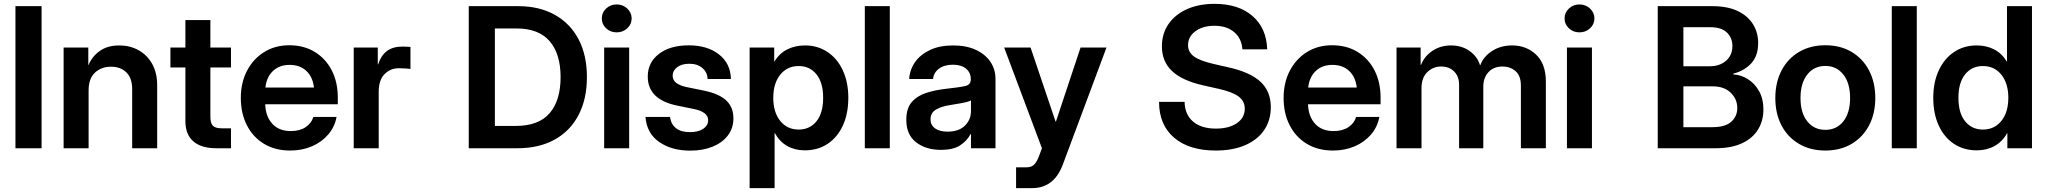

<svg xmlns="http://www.w3.org/2000/svg" viewBox="-20 -759 10478 983"><path d="M192.9 -727.5V0H59.1V-727.5Z M433.6 -294.9V0H305.7V-515.6H432.1V-425.3L433.6 -426.8Q451.2 -469.7 490.7 -498Q530.3 -526.4 590.8 -526.4Q645 -526.4 689 -502.2Q732.9 -478 758.8 -432.4Q784.7 -386.7 784.7 -322.3V0H656.7V-302.7Q656.7 -358.9 627.2 -388.2Q597.7 -417.5 547.9 -417.5Q500 -417.5 466.8 -387.7Q433.6 -357.9 433.6 -294.9Z M1162.6 -515.6V-413.6H1057.1V-159.7Q1057.1 -128.4 1070.1 -115.2Q1083 -102.1 1114.7 -102.1H1162.6V0H1088.4Q1010.3 0 969.7 -35.4Q929.2 -70.8 929.2 -138.7V-413.6H852.5V-515.6H929.2V-656.2H1057.1V-515.6Z M1465.8 11.7Q1388.2 11.7 1331.3 -22.9Q1274.4 -57.6 1243.7 -118.4Q1212.9 -179.2 1212.9 -257.3Q1212.9 -335.9 1244.6 -396.7Q1276.4 -457.5 1332.3 -492.4Q1388.2 -527.3 1460.9 -527.3Q1535.6 -527.3 1591.6 -493.2Q1647.5 -459 1678.5 -398.7Q1709.5 -338.4 1709.5 -259.3V-225.1H1337.9Q1339.8 -163.1 1374 -125.5Q1408.2 -87.9 1468.8 -87.9Q1514.2 -87.9 1544.2 -107.7Q1574.2 -127.4 1584.5 -160.2H1703.1Q1693.8 -109.4 1660.6 -70.6Q1627.4 -31.7 1577.1 -10Q1526.9 11.7 1465.8 11.7ZM1338.9 -311H1587.4Q1581.5 -364.7 1548.6 -395.8Q1515.6 -426.8 1462.9 -426.8Q1410.6 -426.8 1377.7 -395.8Q1344.7 -364.7 1338.9 -311Z M1791 0V-515.6H1914.1V-429.7H1916Q1930.2 -474.1 1960.4 -497.3Q1990.7 -520.5 2041 -520.5Q2053.2 -520.5 2063.5 -519.8Q2073.7 -519 2081.5 -518.6V-406.2Q2074.2 -407.2 2057.4 -408.4Q2040.5 -409.7 2022.5 -409.7Q1978.5 -409.7 1948.7 -379.4Q1918.9 -349.1 1918.9 -289.1V0Z M2628.4 0H2379.9V-727.5H2632.8Q2741.2 -727.5 2820.3 -683.3Q2899.4 -639.2 2942.1 -557.9Q2984.9 -476.6 2984.9 -364.3Q2984.9 -252 2942.1 -170.2Q2899.4 -88.4 2819.6 -44.2Q2739.7 0 2628.4 0ZM2513.7 -114.3H2620.6Q2737.8 -114.3 2793.9 -179.4Q2850.1 -244.6 2850.1 -364.3Q2850.1 -483.4 2793.9 -548.3Q2737.8 -613.3 2624.5 -613.3H2513.7Z M3073.2 0V-515.6H3201.2V0ZM3137.2 -593.3Q3105.5 -593.3 3083.3 -614Q3061 -634.8 3061 -664.6Q3061 -694.3 3083.3 -715.3Q3105.5 -736.3 3137.2 -736.3Q3168.9 -736.3 3191.4 -715.3Q3213.9 -694.3 3213.9 -664.6Q3213.9 -634.8 3191.4 -614Q3168.9 -593.3 3137.2 -593.3Z M3722.2 -354.5H3602.5Q3602.1 -388.2 3576.4 -410.4Q3550.8 -432.6 3509.8 -432.6Q3469.7 -432.6 3446.8 -414.8Q3423.8 -397 3423.8 -371.6Q3423.8 -349.1 3441.7 -335.2Q3459.5 -321.3 3491.2 -314L3585 -294.9Q3662.1 -278.8 3698.5 -244.4Q3734.9 -210 3734.9 -153.3Q3734.9 -102.5 3706.5 -65.4Q3678.2 -28.3 3628.4 -8.1Q3578.6 12.2 3514.2 12.2Q3418.5 12.2 3354.7 -32.2Q3291 -76.7 3284.7 -160.2H3410.6Q3415 -123 3440.9 -102.8Q3466.8 -82.5 3511.7 -82.5Q3555.7 -82.5 3580.6 -99.6Q3605.5 -116.7 3605.5 -143.1Q3605.5 -165.5 3586.9 -179.4Q3568.4 -193.4 3535.6 -200.2L3447.3 -218.3Q3296.4 -249 3296.4 -367.2Q3296.4 -439 3353.5 -482.9Q3410.6 -526.9 3506.8 -526.9Q3601.6 -526.9 3660.9 -480.5Q3720.2 -434.1 3722.2 -354.5Z M3817.9 204.1V-515.6H3943.8V-444.3H3945.3Q3969.7 -485.4 4010.3 -505.9Q4050.8 -526.4 4101.1 -526.4Q4167 -526.4 4217.3 -492.4Q4267.6 -458.5 4295.4 -397.9Q4323.2 -337.4 4323.2 -258.3Q4323.2 -177.7 4295.7 -117.2Q4268.1 -56.6 4217.8 -22.9Q4167.5 10.7 4100.1 10.7Q4049.8 10.7 4010.5 -11.5Q3971.2 -33.7 3947.3 -77.1H3945.8V204.1ZM4069.3 -95.7Q4125.5 -95.7 4159.9 -137.7Q4194.3 -179.7 4194.3 -258.3Q4194.3 -336.4 4159.9 -378.7Q4125.5 -420.9 4069.3 -420.9Q4010.3 -420.9 3974.6 -376.5Q3939 -332 3939 -258.3Q3939 -184.1 3974.6 -139.9Q4010.3 -95.7 4069.3 -95.7Z M4535.6 -727.5V0H4407.7V-727.5Z M4797.9 8.3Q4720.7 8.3 4670.4 -30.3Q4620.1 -68.8 4620.1 -146Q4620.1 -204.6 4648.4 -236.8Q4676.8 -269 4722.9 -283.7Q4769 -298.3 4822.3 -304.2Q4893.6 -312 4921.9 -318.6Q4950.2 -325.2 4950.2 -351.6V-355Q4950.2 -387.2 4925.8 -407.5Q4901.4 -427.7 4858.4 -427.7Q4814.5 -427.7 4787.1 -407.2Q4759.8 -386.7 4757.3 -354.5H4634.8Q4637.7 -402.3 4665 -441.2Q4692.4 -480 4741.7 -503.2Q4791 -526.4 4859.9 -526.4Q4926.8 -526.4 4975.3 -504.2Q5023.9 -481.9 5050.3 -443.1Q5076.7 -404.3 5076.7 -354.5V0H4951.2V-72.8H4949.2Q4930.7 -37.6 4895.3 -14.6Q4859.9 8.3 4797.9 8.3ZM4830.6 -85Q4888.7 -85 4919.9 -115.5Q4951.2 -146 4951.2 -190.4V-245.1Q4939.5 -237.8 4908.2 -231.9Q4877 -226.1 4839.4 -220.2Q4800.8 -214.4 4772.5 -198.2Q4744.1 -182.1 4744.1 -147.9Q4744.1 -118.2 4767.6 -101.6Q4791 -85 4830.6 -85Z M5264.2 204.1H5182.1V97.7H5234.9Q5262.2 97.7 5275.9 82.3Q5289.6 66.9 5298.8 42L5314.5 0L5121.1 -515.6H5256.3L5384.3 -136.7H5386.2L5512.2 -515.6H5645L5421.4 83.5Q5376.5 204.1 5264.2 204.1Z M6204.1 11.7Q6067.9 11.7 5991 -54.2Q5914.1 -120.1 5914.1 -237.3H6044.9Q6045.9 -172.9 6088.1 -136.7Q6130.4 -100.6 6205.1 -100.6Q6272 -100.6 6312.5 -128.4Q6353 -156.2 6353 -202.6Q6353 -240.7 6322 -264.4Q6291 -288.1 6219.2 -304.2L6141.1 -321.8Q6032.2 -346.2 5980.5 -395.3Q5928.7 -444.3 5928.7 -521.5Q5928.7 -586.9 5962.4 -635.7Q5996.1 -684.6 6056.6 -711.9Q6117.2 -739.3 6198.2 -739.3Q6320.8 -739.3 6392.6 -677Q6464.4 -614.7 6467.8 -506.3H6340.8Q6336.9 -562.5 6298.6 -594.7Q6260.3 -627 6197.8 -627Q6138.2 -627 6100.3 -599.1Q6062.5 -571.3 6062.5 -527.8Q6062.5 -492.2 6092.8 -470Q6123 -447.8 6193.4 -431.6L6266.1 -415Q6379.9 -390.1 6433.1 -340.8Q6486.3 -291.5 6486.3 -210.9Q6486.3 -142.6 6451.9 -92.5Q6417.5 -42.5 6354.2 -15.4Q6291 11.7 6204.1 11.7Z M6804.7 11.7Q6727.1 11.7 6670.2 -22.9Q6613.3 -57.6 6582.5 -118.4Q6551.8 -179.2 6551.8 -257.3Q6551.8 -335.9 6583.5 -396.7Q6615.2 -457.5 6671.1 -492.4Q6727.1 -527.3 6799.8 -527.3Q6874.5 -527.3 6930.4 -493.2Q6986.3 -459 7017.3 -398.7Q7048.3 -338.4 7048.3 -259.3V-225.1H6676.8Q6678.7 -163.1 6712.9 -125.5Q6747.1 -87.9 6807.6 -87.9Q6853 -87.9 6883.1 -107.7Q6913.1 -127.4 6923.3 -160.2H7042Q7032.7 -109.4 6999.5 -70.6Q6966.3 -31.7 6916 -10Q6865.7 11.7 6804.7 11.7ZM6677.7 -311H6926.3Q6920.4 -364.7 6887.5 -395.8Q6854.5 -426.8 6801.8 -426.8Q6749.5 -426.8 6716.6 -395.8Q6683.6 -364.7 6677.7 -311Z M7129.9 0V-515.6H7253.4V-426.8H7255.4Q7272 -470.7 7313.5 -498.5Q7355 -526.4 7408.7 -526.4Q7463.9 -526.4 7503.9 -498Q7543.9 -469.7 7557.1 -425.8H7559.1Q7574.7 -468.8 7618.7 -497.6Q7662.6 -526.4 7721.7 -526.4Q7795.4 -526.4 7845 -478.8Q7894.5 -431.2 7894.5 -340.8V0H7766.6V-321.3Q7766.6 -371.1 7739.3 -394.8Q7711.9 -418.5 7672.9 -418.5Q7627 -418.5 7600.6 -389.6Q7574.2 -360.8 7574.2 -315.4V0H7450.2V-326.2Q7450.2 -368.2 7424.6 -393.3Q7398.9 -418.5 7358.4 -418.5Q7317.4 -418.5 7287.6 -389.9Q7257.8 -361.3 7257.8 -307.1V0Z M8002.4 0V-515.6H8130.4V0ZM8066.4 -593.3Q8034.7 -593.3 8012.5 -614Q7990.2 -634.8 7990.2 -664.6Q7990.2 -694.3 8012.5 -715.3Q8034.7 -736.3 8066.4 -736.3Q8098.1 -736.3 8120.6 -715.3Q8143.1 -694.3 8143.1 -664.6Q8143.1 -634.8 8120.6 -614Q8098.1 -593.3 8066.4 -593.3Z M8467.3 0V-727.5H8746.1Q8824.7 -727.5 8877 -702.4Q8929.2 -677.2 8955.3 -634.5Q8981.4 -591.8 8981.4 -539.1Q8981.4 -471.2 8944.6 -433.1Q8907.7 -395 8854.5 -382.3V-377.9Q8893.1 -376 8928.2 -354.2Q8963.4 -332.5 8985.8 -293Q9008.3 -253.4 9008.3 -198.2Q9008.3 -141.6 8981.4 -96.9Q8954.6 -52.2 8899.9 -26.1Q8845.2 0 8761.7 0ZM8598.6 -107.9H8746.6Q8813.5 -107.9 8844 -136Q8874.5 -164.1 8874.5 -205.6Q8874.5 -252 8840.8 -284.4Q8807.1 -316.9 8749.5 -316.9H8598.6ZM8598.6 -419.9H8735.4Q8784.7 -419.9 8817.1 -448.2Q8849.6 -476.6 8849.6 -523.4Q8849.6 -564.5 8821.8 -592Q8793.9 -619.6 8737.3 -619.6H8598.6Z M9325.2 11.7Q9249 11.7 9191.2 -22Q9133.3 -55.7 9101.3 -116.2Q9069.3 -176.8 9069.3 -257.3Q9069.3 -337.4 9101.3 -398.4Q9133.3 -459.5 9191.2 -493.4Q9249 -527.3 9325.2 -527.3Q9401.9 -527.3 9459.5 -493.4Q9517.1 -459.5 9549.1 -398.4Q9581.1 -337.4 9581.1 -257.3Q9581.1 -177.2 9549.1 -116.7Q9517.1 -56.2 9459.5 -22.2Q9401.9 11.7 9325.2 11.7ZM9325.2 -94.2Q9383.3 -94.2 9417.7 -137.9Q9452.1 -181.6 9452.1 -257.3Q9452.1 -333.5 9417.5 -377.4Q9382.8 -421.4 9325.2 -421.4Q9267.6 -421.4 9232.9 -377.4Q9198.2 -333.5 9198.2 -257.3Q9198.2 -181.2 9232.9 -137.7Q9267.6 -94.2 9325.2 -94.2Z M9793.5 -727.5V0H9665.5V-727.5Z M10101.1 10.7Q10033.7 10.7 9983.4 -22.9Q9933.1 -56.6 9905.5 -117.2Q9877.9 -177.7 9877.9 -258.3Q9877.9 -337.4 9905.8 -397.9Q9933.6 -458.5 9983.9 -492.4Q10034.2 -526.4 10100.1 -526.4Q10150.4 -526.4 10189.9 -505.9Q10229.5 -485.4 10253.9 -444.3H10255.4V-727.5H10383.3V0H10257.3V-77.1H10255.9Q10231.9 -33.7 10191.7 -11.5Q10151.4 10.7 10101.1 10.7ZM10131.8 -95.7Q10190.9 -95.7 10226.6 -139.9Q10262.2 -184.1 10262.2 -258.3Q10262.2 -332 10226.6 -376.5Q10190.9 -420.9 10131.8 -420.9Q10075.7 -420.9 10041.3 -378.7Q10006.8 -336.4 10006.8 -258.3Q10006.8 -179.7 10041.3 -137.7Q10075.7 -95.7 10131.8 -95.7Z"/></svg>

Font: Inter Display Semi Bold
Style: Regular
Weight: 600
Designer: Rasmus Andersson
Foundry: rsms
Version: Version 4.000;git-37864ae